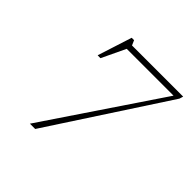

<svg xmlns="http://www.w3.org/2000/svg" viewBox="-185 -888 1051 1051"><g transform="rotate(45 340.0 -363.0)"><path d="M260 -664.5 288 -687.5 211.5 -526.5 189.5 -527 253.5 -726.5H272L284.5 -698H680.5L674 -676L233 0H192L654 -686L655 -664.5Z"/></g></svg>

Font: Newsreader 9pt ExtraLight
Style: Italic
Weight: 250
Italic angle: -17°
Designer: Hugues Gentile
Foundry: Production Type
Version: Version 1.003